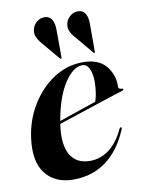

<svg xmlns="http://www.w3.org/2000/svg" viewBox="-78 -712 578 775"><g transform="rotate(-10 211.0 -324.0)"><path d="M386.5 -157Q354 -77.5 296.8 -34.2Q239.5 9 160.5 9Q86 9 47 -40.5Q8 -90 20.5 -184.5Q30 -257.5 66.8 -318Q103.5 -378.5 158.8 -414.8Q214 -451 279 -451Q342.5 -451 373 -414.8Q403.5 -378.5 402 -331Q401 -318.5 415.5 -318.5Q421 -318 421.5 -315Q422.5 -312 417 -310Q409.5 -308 379.5 -298.2Q349.5 -288.5 308 -274.8Q266.5 -261 223.5 -246.8Q180.5 -232.5 146.5 -221.5Q146 -218 145.5 -214.5Q135 -137 159.5 -95.2Q184 -53.5 240 -53.5Q282 -53.5 317.5 -79.8Q353 -106 378.5 -160.5Q382 -166.5 385.5 -165.5Q390 -164.5 386.5 -157ZM275 -439.5Q237 -439.5 201 -384.2Q165 -329 148.5 -233Q186.5 -246 230.8 -261.2Q275 -276.5 301 -285Q306 -299 309.2 -318.8Q312.5 -338.5 313 -364.5Q313 -398 303 -418.8Q293 -439.5 275 -439.5ZM334.5 -595.5V-486Q335.5 -482 333.5 -480.5Q330.5 -479 328 -482L265 -557.5Q252.5 -571 246.2 -586.8Q240 -602.5 247 -623Q251.5 -635.5 265.5 -646.8Q279.5 -658 299.5 -656.5Q335 -653 334.5 -595.5ZM197.5 -595.5 198 -486Q198.5 -482.5 196.5 -480.5Q193.5 -479 191 -482L127.5 -557.5Q116 -571 109.5 -586.8Q103 -602.5 110 -623Q114.5 -635.5 128.5 -646.8Q142.5 -658 162.5 -656.5Q198 -652.5 197.5 -595.5Z"/></g></svg>

Font: Fraunces 144pt S000 SemiBold
Style: Italic
Weight: 600
Italic angle: -16°
Version: Version 1.000; ttfautohint (v1.8.3)